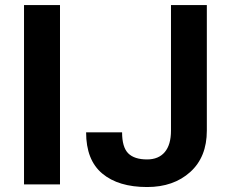

<svg xmlns="http://www.w3.org/2000/svg" viewBox="-20 -731 904 761"><path d="M217.8 0H75.2V-710.9H217.8ZM657.7 -710.9H799.8V-213.4Q799.8 -108.4 733.9 -49.1Q668 10.3 563 10.3Q449.2 10.3 385.3 -43.2Q321.3 -96.7 321.3 -206.5H463.9Q463.9 -147.9 488 -123.5Q512.2 -99.1 563 -99.1Q608.4 -99.1 633.1 -128.2Q657.7 -157.2 657.7 -213.4Z"/></svg>

Font: Roboto Web
Style: Bold
Weight: 700
Designer: Google
Version: Version 1.200310; 2013